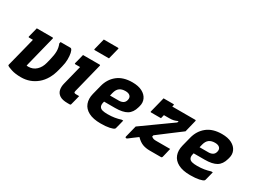

<svg xmlns="http://www.w3.org/2000/svg" viewBox="-51 -1443 2782 2098"><g transform="rotate(30 1340.0 -394.0)"><path d="M114 -540H312Q323 -540 320 -529Q299 -443 277 -357Q255 -271 234 -185Q230 -172 227.5 -159.5Q225 -147 221 -132Q226 -131 231.5 -130.5Q237 -130 242 -130Q300 -130 341 -168Q382 -206 398 -270L410 -318Q427 -385 427 -431Q427 -477 409 -520L414 -540H537Q545 -540 549 -536Q562 -524 569 -491Q576 -458 575.5 -413Q575 -368 562 -318L550 -270Q516 -132 430 -61Q344 10 231 10Q158 10 109 -6Q60 -22 49 -32Q46 -35 47 -42Q70 -134 94 -226.5Q118 -319 140 -410H92Q81 -410 84 -421Q89 -442 98 -476Q107 -510 114 -540Z M697 -540H906Q917 -540 914 -529Q891 -437 868 -344.5Q845 -252 822 -160Q817 -142 823 -136Q829 -130 845 -130H885Q878 -101 870 -69Q862 -37 854 -8Q852 0 841 0H813Q747 0 713 -22.5Q679 -45 670.5 -83Q662 -121 674 -167Q689 -228 704.5 -288.5Q720 -349 735 -410H676Q664 -410 667 -421Q675 -450 682.5 -480.5Q690 -511 697 -540ZM809 -800H988Q999 -800 996 -789L961 -650H782Q771 -650 774 -661Z M1316 -552Q1391 -552 1439.5 -526.5Q1488 -501 1507.5 -458.5Q1527 -416 1513 -366L1508 -348Q1488 -275 1437 -244.5Q1386 -214 1289 -214H1151L1149 -206Q1137 -162 1154 -141Q1165 -126 1189 -120Q1213 -114 1252 -114Q1300 -114 1339.5 -120.5Q1379 -127 1416 -139H1436Q1429 -112 1422.5 -84Q1416 -56 1408 -28Q1407 -23 1403 -19Q1391 -7 1347.5 2.5Q1304 12 1236 12Q1142 12 1084 -18.5Q1026 -49 1006 -103Q986 -157 1003 -225L1033 -343Q1057 -438 1128 -495Q1199 -552 1316 -552ZM1297 -431Q1251 -431 1223 -410Q1195 -389 1183 -341L1174 -304H1286Q1316 -304 1338 -317Q1360 -330 1367 -360Q1375 -393 1356 -412Q1337 -431 1297 -431Z M1696 -570H1820Q1831 -570 1828 -559Q1826 -551 1823 -540H2113Q2123 -540 2121 -529L2084 -378Q2013 -325 1942.5 -271.5Q1872 -218 1802 -165L1797 -146Q1814 -133 1826.5 -130Q1839 -127 1856 -127H2035Q2034 -123 2030 -106Q2026 -89 2021 -68Q2016 -47 2012 -30.5Q2008 -14 2007 -11Q2004 0 1993 0H1850Q1800 0 1760 -15Q1720 -30 1679 -72Q1653 -53 1626.5 -33Q1600 -13 1574 7Q1567 12 1561 12Q1555 12 1551 8.5Q1547 5 1549 -4L1586 -151Q1679 -218 1772 -284Q1865 -350 1958 -417L1963 -437Q1936 -424 1913.5 -418.5Q1891 -413 1859 -413H1791Q1788 -400 1785 -388.5Q1782 -377 1780 -368H1656Q1644 -368 1648 -379Q1654 -401 1663 -438Q1672 -475 1681.5 -511.5Q1691 -548 1696 -570Z M2446 -552Q2521 -552 2569.5 -526.5Q2618 -501 2637.5 -458.5Q2657 -416 2643 -366L2638 -348Q2618 -275 2567 -244.5Q2516 -214 2419 -214H2281L2279 -206Q2267 -162 2284 -141Q2295 -126 2319 -120Q2343 -114 2382 -114Q2430 -114 2469.5 -120.5Q2509 -127 2546 -139H2566Q2559 -112 2552.5 -84Q2546 -56 2538 -28Q2537 -23 2533 -19Q2521 -7 2477.5 2.5Q2434 12 2366 12Q2272 12 2214 -18.5Q2156 -49 2136 -103Q2116 -157 2133 -225L2163 -343Q2187 -438 2258 -495Q2329 -552 2446 -552ZM2427 -431Q2381 -431 2353 -410Q2325 -389 2313 -341L2304 -304H2416Q2446 -304 2468 -317Q2490 -330 2497 -360Q2505 -393 2486 -412Q2467 -431 2427 -431Z"/></g></svg>

Font: Recursive Sn Lnr St XBd
Style: Italic
Weight: 800
Italic angle: -15°
Version: Version 1.079;hotconv 1.0.112;makeotfexe 2.5.65598; ttfautoh